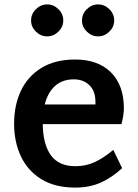

<svg xmlns="http://www.w3.org/2000/svg" viewBox="-20 -836 626 871"><path d="M44 0ZM494 -156 534 -73Q486 -29 435.5 -7Q385 15 321 15Q229 15 167 -23.5Q105 -62 74.5 -127.5Q44 -193 44 -275Q44 -359 75 -424.5Q106 -490 168 -528Q230 -566 321 -566Q424 -566 482.5 -508.5Q541 -451 542 -347Q542 -314 531 -273H174Q175 -181 211 -131.5Q247 -82 322 -82Q370 -82 410.5 -101Q451 -120 494 -156ZM183 -362H413V-374Q413 -423 385.5 -449.5Q358 -476 315 -476Q262 -476 229 -445.5Q196 -415 183 -362ZM121 -743Q121 -773 143 -794.5Q165 -816 194 -816Q223 -816 245 -794.5Q267 -773 267 -743Q267 -714 245 -692.5Q223 -671 194 -671Q165 -671 143 -692.5Q121 -714 121 -743ZM352 -743Q352 -773 374 -794.5Q396 -816 425 -816Q454 -816 476 -794.5Q498 -773 498 -743Q498 -714 476 -692.5Q454 -671 425 -671Q396 -671 374 -692.5Q352 -714 352 -743Z"/></svg>

Font: MartelSansBold
Style: Bold
Weight: 700
Designer: Dan Reynolds and Mathieu Réguer
Foundry: Dan Reynolds and Mathieu Réguer
Version: Version 1.002; ttfautohint (v1.1) -l 5 -r 5 -G 72 -x 0 -D la